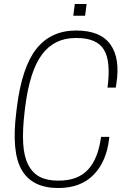

<svg xmlns="http://www.w3.org/2000/svg" viewBox="-20 -945 647 975"><path d="M419.9 -924.8 412.1 -865.2H352.1L359.9 -924.8ZM107.9 -401.9 105 -377.9Q93.8 -283.2 97.7 -216.6Q101.6 -149.9 123.5 -107.9Q145.5 -65.9 182.1 -46.9Q218.8 -27.8 272.9 -27.8H278.8Q375 -27.8 426.8 -83.5Q478.5 -139.2 493.2 -250H535.2L534.2 -241.2Q521 -124.5 455.3 -57.4Q389.6 9.8 275.9 9.8Q143.6 9.8 90.3 -81.8Q37.1 -173.3 63 -377.9L65.9 -401.9Q91.3 -604 164.8 -697Q238.3 -790 367.2 -790Q489.7 -790 540.5 -719.5Q591.3 -648.9 570.8 -519L567.9 -500H525.9Q543.9 -634.8 507.3 -693.4Q470.7 -752 370.1 -752H363.8Q255.9 -752 193.4 -668.5Q130.9 -585 107.9 -401.9Z"/></svg>

Font: Cooper Hewitt
Style: Light Italic
Weight: 704
Designer: Village Type and Design LLC
Foundry: Cooper Hewitt Smithsonian Design Museum
Version: 1.000